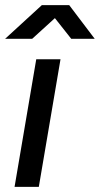

<svg xmlns="http://www.w3.org/2000/svg" viewBox="-27 -732 391 752"><path d="M115 -500H210L125 0H30ZM137 -712H244L344 -580H252L188 -661L99 -580H-7Z"/></svg>

Font: Oak Sans Medium
Style: Italic
Weight: 500
Italic angle: -9.49998°
Foundry: Erik Kennedy, Walven
Version: Version 1.000